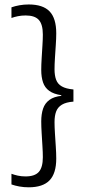

<svg xmlns="http://www.w3.org/2000/svg" viewBox="-20 -696 376 838"><path d="M30 -664Q45.5 -669.5 64.8 -673Q84 -676.5 105.5 -676.5Q167.5 -676.5 196.5 -646.2Q225.5 -616 225.5 -550.5Q225.5 -528.5 223.5 -499.5Q221.5 -470.5 219.8 -442.5Q218 -414.5 218 -393.5Q218 -366.5 225 -347.8Q232 -329 250 -318.8Q268 -308.5 300.5 -305.5V-252.5Q268 -250 250 -239Q232 -228 225 -209.2Q218 -190.5 218 -163Q218 -142.5 219.8 -114Q221.5 -85.5 223.5 -56.5Q225.5 -27.5 225.5 -4Q225.5 61 196.2 91.2Q167 121.5 105.5 121.5Q84 121.5 64.8 118Q45.5 114.5 30 109V62.5Q42 67 57.5 70.5Q73 74 91.5 74Q132 74 149.5 54.2Q167 34.5 167 -10Q167 -30.5 165.2 -58.2Q163.5 -86 161.8 -114.8Q160 -143.5 160 -166Q160 -198 168 -221.8Q176 -245.5 195.8 -260Q215.5 -274.5 250 -278L247.5 -273V-280.5Q214 -285.5 194.8 -299.5Q175.5 -313.5 167.8 -336.5Q160 -359.5 160 -390.5Q160 -413 161.8 -441.5Q163.5 -470 165.2 -497.5Q167 -525 167 -545Q167 -589.5 149.5 -609Q132 -628.5 92 -628.5Q73.5 -628.5 57.8 -625.2Q42 -622 30 -617.5Z"/></svg>

Font: Anek Odia Light
Style: Regular
Weight: 300
Designer: Yesha Goshar & Mahesh Sahu (Odia), Yesha Goshar (Latin)
Foundry: Ek Type
Version: Version 1.003